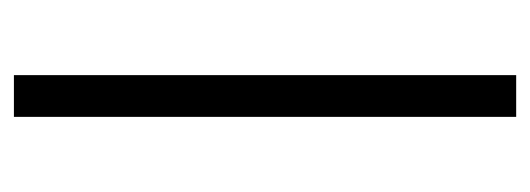

<svg xmlns="http://www.w3.org/2000/svg" viewBox="-263 -499 762 276"><g transform="rotate(-90 118.0 -361.0)"><path d="M88 0V-722H148V0Z"/></g></svg>

Font: TypoPRO Titillium Text
Style: 250 wt
Weight: 300
Designer: Accademia di Belle Arti di Urbino and others
Foundry: Accademia di Belle Arti di Urbino and others.
Version: Version 25.000